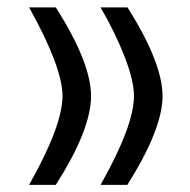

<svg xmlns="http://www.w3.org/2000/svg" viewBox="-20 -505 517 522"><path d="M326.2 -2.4H253.4Q344.2 -163.1 344.2 -244.1Q344.2 -285.6 318.6 -351.3Q293 -417 253.4 -484.9H326.7Q421.9 -334 421.9 -243.7Q421.9 -154.3 326.2 -2.4ZM131.8 -2.4H59.1Q149.9 -163.1 149.9 -244.1Q149.9 -321.8 59.1 -484.9H131.8Q227.5 -334.5 227.5 -243.7Q227.5 -152.8 131.8 -2.4Z"/></svg>

Font: Samim FD
Style: FD
Weight: 400
Foundry: DejaVu fonts team - Redesigned by Saber Rastikerdar
Version: Version 4.0.5